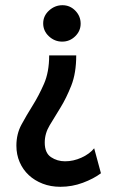

<svg xmlns="http://www.w3.org/2000/svg" viewBox="-20 -496 441 738"><path d="M368 170Q340 191 298.5 206.5Q257 222 212 222Q175 222 144 210Q113 198 90.5 177Q68 156 55.5 127Q43 98 43 64Q43 19 62.5 -17Q82 -53 105.5 -90.5Q129 -128 149 -173.5Q169 -219 169 -283H273Q273 -215 254 -167Q235 -119 212.5 -82.5Q190 -46 171 -14.5Q152 17 152 52Q152 92 176 108Q200 124 230 124Q262 124 293 110Q324 96 342 74ZM290 -405Q290 -377 269 -356.5Q248 -336 219 -336Q190 -336 168 -356.5Q146 -377 146 -406Q146 -435 168.5 -455.5Q191 -476 220 -476Q249 -476 269.5 -455Q290 -434 290 -405Z"/></svg>

Font: Quattrocento Sans
Style: Bold
Weight: 700
Designer: Pablo Impallari
Foundry: Pablo Impallari, Igino Marini, Brenda Gallo
Version: Version 2.000